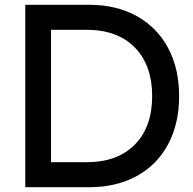

<svg xmlns="http://www.w3.org/2000/svg" viewBox="-20 -785 810 805"><path d="M86 -765H353Q467 -765 552.5 -718Q638 -671 684.5 -584.5Q731 -498 731 -382Q731 -266 684.5 -179.5Q638 -93 552.5 -46.5Q467 0 353 0H86ZM343 -105Q473 -105 545.5 -179Q618 -253 618 -382Q618 -511 545.5 -585.5Q473 -660 343 -660H194V-105Z"/></svg>

Font: Application Medium
Style: Regular
Weight: 500
Designer: Wei Huang
Foundry: Wei Huang
Version: Version 0.012